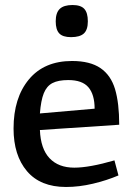

<svg xmlns="http://www.w3.org/2000/svg" viewBox="-20 -735 527 765"><path d="M436 -96 452 -36Q405 -16 350 -3Q295 10 243 10Q141 10 87.5 -53Q34 -116 34 -223Q34 -345 95 -418.5Q156 -492 267 -492Q339 -492 380.5 -463.5Q422 -435 438.5 -379.5Q455 -324 455 -238L139 -217Q142 -142 177.5 -104.5Q213 -67 276 -67Q336 -67 436 -96ZM139 -283 357 -302Q357 -358 332.5 -387Q308 -416 252 -416Q212 -416 189 -404Q166 -392 154.5 -363.5Q143 -335 139 -283ZM202 -650Q202 -684 218 -699.5Q234 -715 269 -715Q302 -715 316 -699.5Q330 -684 330 -650Q330 -616 314 -601.5Q298 -587 263 -587Q230 -587 216 -602Q202 -617 202 -650Z"/></svg>

Font: Enriqueta Medium
Style: Regular
Weight: 500
Designer: Viviana Monsalve, Gustavo Ibarra
Foundry: 72Puntos
Version: Version 2.000